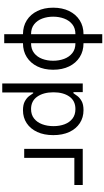

<svg xmlns="http://www.w3.org/2000/svg" viewBox="388 -1156 972 1789"><g transform="rotate(90 874.5 -261.0)"><path d="M298.3 186.1V11.4Q224.4 11.4 168.9 -23.8Q113.3 -58.9 82.2 -122.2Q51.1 -185.4 51.1 -269.9Q51.1 -355.1 82.2 -418.7Q113.3 -482.2 168.9 -517.4Q224.4 -552.6 298.3 -552.6V-727.3H382.1V-552.6Q456 -552.6 511.5 -517.4Q567.1 -482.2 598.2 -418.7Q629.3 -355.1 629.3 -269.9Q629.3 -185.4 598.2 -122.2Q567.1 -58.9 511.5 -23.8Q456 11.4 382.1 11.4V186.1ZM382.1 -63.9Q438.2 -63.9 474.4 -92.7Q510.7 -121.4 528.1 -168.3Q545.5 -215.2 545.5 -269.9Q545.5 -324.6 528.1 -371.8Q510.7 -419 474.4 -448.2Q438.2 -477.3 382.1 -477.3ZM298.3 -63.9V-477.3Q242.2 -477.3 206 -448.2Q169.7 -419 152.3 -371.8Q134.9 -324.6 134.9 -269.9Q134.9 -215.2 152.3 -168.3Q169.7 -121.4 206 -92.7Q242.2 -63.9 298.3 -63.9Z M757.1 204.5V-545.5H838.1V-458.8H848Q857.2 -473 873.8 -495.2Q890.3 -517.4 921.3 -535Q952.4 -552.6 1005.7 -552.6Q1074.6 -552.6 1127.1 -518.1Q1179.7 -483.7 1209.2 -420.5Q1238.6 -357.2 1238.6 -271.3Q1238.6 -184.7 1209.2 -121.3Q1179.7 -57.9 1127.5 -23.3Q1075.3 11.4 1007.1 11.4Q954.5 11.4 922.9 -6.2Q891.3 -23.8 874.3 -46.3Q857.2 -68.9 848 -83.8H840.9V204.5ZM839.5 -272.7Q839.5 -180 879.8 -122Q920.1 -63.9 995.7 -63.9Q1048.3 -63.9 1083.6 -91.8Q1119 -119.7 1136.9 -167.1Q1154.8 -214.5 1154.8 -272.7Q1154.8 -330.3 1137.3 -376.6Q1119.7 -422.9 1084.3 -450.1Q1049 -477.3 995.7 -477.3Q919 -477.3 879.3 -420.8Q839.5 -364.3 839.5 -272.7Z M1703.1 -545.5V-467.3H1450.3V0H1366.5V-545.5Z"/></g></svg>

Font: Inter Zeller
Style: Regular
Weight: 400
Designer: Rasmus Andersson; Joe Bland
Foundry: zeller
Version: Version 3.015;git-dec3a8cb1